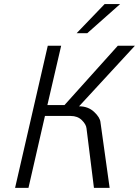

<svg xmlns="http://www.w3.org/2000/svg" viewBox="-20 -912 675 932"><path d="M352.1 -751 487.8 -892.1H563L403.8 -751ZM53.2 0 211.9 -689.9H276.9L210 -401.9H293L551.8 -689.9H634.8L363.8 -396Q407.7 -396 436.8 -368.9Q465.8 -341.8 467.8 -317.9L512.2 0H436L399.9 -289.1Q397.9 -308.6 377.2 -328.9Q356.4 -349.1 323.2 -349.1H198.2L118.2 0Z"/></svg>

Font: HK Grotesk Light Italic
Style: Regular
Weight: 300
Italic angle: -13°
Designer: Alfredo Marco Pradil and Stefan Peev
Foundry: Hanken Design Co.
Version: Version 1.000;PS 001.000;hotconv 1.0.88;makeotf.lib2.5.64775